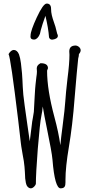

<svg xmlns="http://www.w3.org/2000/svg" viewBox="-20 -1028 504 1061"><path d="M271 -809.1C290 -812 299.8 -818.8 299.8 -830.6C299.8 -834 297.9 -837.4 295.9 -842.3C288.1 -875.5 284.2 -889.2 278.3 -904.3C268.1 -933.6 262.2 -954.6 262.2 -979C262.2 -998.5 253.9 -1008.3 238.3 -1008.3C225.1 -1008.3 207 -982.9 183.1 -931.6C161.1 -883.8 148.9 -850.1 148.9 -831.1C147.9 -824.2 148.4 -817.4 153.8 -813C161.6 -808.6 169.9 -808.1 177.7 -811.5C189 -817.4 196.3 -829.1 201.2 -842.8C202.1 -850.6 207 -868.2 215.3 -895C220.7 -912.1 225.6 -926.3 231 -940.4C241.7 -895.5 248.5 -856.9 251 -821.3C254.4 -812 261.2 -808.1 271 -809.1ZM239.3 -317.9C256.8 -232.4 267.6 -174.8 270 -145.5C278.3 -40 293.9 12.7 314.5 12.7C337.4 12.7 341.8 1 341.8 -20.5V-34.7C341.8 -81.1 348.1 -141.6 360.8 -216.8C373.5 -292.5 384.8 -383.8 392.6 -489.3C401.4 -593.8 407.7 -666.5 412.1 -704.6C415 -714.8 416 -722.2 416 -726.6V-729C422.4 -735.8 425.8 -743.7 425.8 -750C425.8 -765.6 408.7 -776.4 397.5 -776.4C374.5 -776.4 362.8 -765.1 362.8 -743.7L363.8 -725.1C363.8 -694.3 360.4 -650.9 353 -594.2C346.7 -538.1 342.3 -495.6 340.8 -468.3C339.4 -441.4 334 -395.5 325.7 -330.1C320.3 -288.6 315.9 -253.9 313.5 -225.6C307.1 -272.9 295.9 -325.2 280.3 -382.8C253.9 -481.4 240.2 -565.9 240.2 -637.7L245.1 -650.9C245.1 -669.4 231.9 -678.7 204.1 -678.7C190.4 -671.9 183.1 -662.1 183.1 -650.4L184.1 -632.3C184.1 -625 183.1 -614.3 180.7 -599.6L176.3 -560.5C174.8 -550.8 173.8 -529.3 171.9 -499.5C171.9 -493.7 170.9 -487.3 170.9 -481.9C169.9 -458.5 168 -433.6 167 -409.7C166.5 -403.3 164.6 -391.6 161.6 -376.5C158.7 -362.3 156.7 -349.6 155.8 -338.4C154.8 -328.6 151.9 -303.2 146.5 -263.2C145.5 -257.3 145 -252.4 144.5 -247.1L131.3 -338.4C119.1 -423.8 111.3 -479 108.9 -504.4C106 -536.1 105 -562.5 104 -585.4C103.5 -597.2 102.5 -611.3 101.6 -623C100.1 -640.1 98.1 -659.7 95.7 -678.7C93.3 -698.2 89.4 -715.3 85 -727.5C78.1 -744.6 67.4 -752 56.2 -752C46.4 -752 35.6 -743.7 27.3 -729C35.2 -715.8 53.2 -589.8 80.1 -367.7L95.2 -237.3L97.7 -218.3L105.5 -171.9C115.7 -124 117.2 -85 118.7 -54.2C118.7 -49.8 119.1 -46.4 119.1 -43C119.1 -42 119.6 -40.5 119.6 -39.6C121.1 -27.3 123 -7.8 131.3 2.4C136.7 8.8 143.1 12.7 150.4 12.7C164.1 12.7 178.2 -5.9 178.2 -12.2C178.2 -47.4 181.6 -112.3 189 -208V-207.5C196.8 -302.2 203.1 -361.8 208.5 -387.2C212.4 -405.3 214.8 -422.9 216.3 -439.5C221.7 -405.8 229.5 -365.2 239.3 -317.9Z"/></svg>

Font: Amatic Mod Bold ONEptTWO
Style: Bold
Weight: 700
Designer: David Occhino Design
Foundry: David Occhino Design
Version: Version 1.2